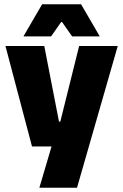

<svg xmlns="http://www.w3.org/2000/svg" viewBox="-20 -708 578 900"><path d="M347.5 -138 252.5 -97 351 -492.5H532L341 172H164.5L241 -87L325 -21.5H130L5.5 -492.5H187.5L256.5 -138ZM177.5 -688H360L446.5 -539.5V-537.5H318L271 -604.5H266.5L219.5 -537.5H91V-539.5Z"/></svg>

Font: Anek Latin ExtraBold
Style: Regular
Weight: 800
Designer: Yesha Goshar
Foundry: Ek Type
Version: Version 1.003